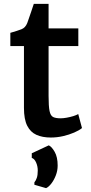

<svg xmlns="http://www.w3.org/2000/svg" viewBox="-20 -704 470 994"><path d="M243 8Q199.5 8 168.5 -6Q137.5 -20 120.8 -53.2Q104 -86.5 104 -145.5V-465.5H33.5V-534Q70.5 -544.5 91 -552.5Q111.5 -560.5 121 -584.5Q125 -595.5 130.2 -610.8Q135.5 -626 141.8 -644.5Q148 -663 155 -684H231.5V-557H385.5V-465.5H231.5V-207.5Q231.5 -154 236.5 -129.5Q241.5 -105 255 -98.2Q268.5 -91.5 294 -91.5Q308 -91.5 325.8 -94.8Q343.5 -98 359.8 -103Q376 -108 385 -113.5L404.5 -41Q390 -29 364 -17.8Q338 -6.5 306.5 0.8Q275 8 243 8ZM218.5 270 158 252.5V240Q165.5 231.5 170.5 217Q175.5 202.5 175.5 179Q175.5 156.5 166.8 137Q158 117.5 144.5 113.5V89.5L232.5 48.5Q247.5 55 263 82Q278.5 109 278.5 153Q278.5 179.5 269 204Q259.5 228.5 245.8 246.2Q232 264 218.5 270Z"/></svg>

Font: Merriweather Sans Medium
Style: Regular
Weight: 500
Designer: Eben Sorkin
Foundry: Eben Sorkin
Version: Version 2.001